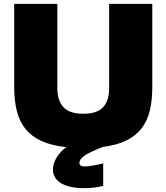

<svg xmlns="http://www.w3.org/2000/svg" viewBox="-20 -762 868 1001"><path d="M420 219Q342 219 299 193.5Q256 168 256 121Q256 91 275 59.5Q294 28 326 5Q249 -3 197 -26.5Q145 -50 113.5 -89Q82 -128 68 -182.5Q54 -237 54 -308V-742H279V-301Q279 -238 310.5 -203.5Q342 -169 414 -169Q487 -169 518 -203.5Q549 -238 549 -301V-742H774V-308Q774 -239 761 -185Q748 -131 717.5 -92Q687 -53 637.5 -29Q588 -5 516 4Q481 18 457.5 29Q434 40 420 50Q406 60 400 69Q394 78 394 87Q394 106 423 106Q437 106 465 101Q493 96 518 90V207Q495 213 471 216Q447 219 420 219Z"/></svg>

Font: Encode Sans Normal
Style: Black
Weight: 900
Designer: Pablo Impallari, Andres Torresi
Foundry: Pablo Impallari, Andres Torresi
Version: Version 1.000; ttfautohint (v1.00) -l 8 -r 50 -G 200 -x 14 -